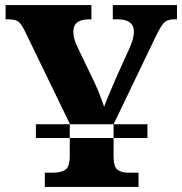

<svg xmlns="http://www.w3.org/2000/svg" viewBox="-20 -734 715 754"><path d="M121 -192V-246H559V-192ZM156 0H524V-56H481Q458 -56 442 -67Q426 -78 426 -121V-246L587 -581Q609 -628 622.5 -643Q636 -658 662 -658H675V-714H423V-658H442Q506 -658 506 -609Q506 -602 503 -586.5Q500 -571 490 -548L438 -433Q424 -400 411 -370Q398 -340 389 -315Q381 -338 372.5 -360Q364 -382 351 -410L282 -554Q268 -584 268 -610Q268 -658 330 -658H339V-714H2V-658H14Q43 -658 55 -646.5Q67 -635 81 -605L254 -248V-122Q254 -79 236.5 -67.5Q219 -56 191 -56H156Z"/></svg>

Font: Noto Serif SemiCondensed Extra
Style: Regular
Weight: 800
Width: 4
Designer: Monotype Design Team
Foundry: Monotype Imaging Inc.
Version: Version 1.002